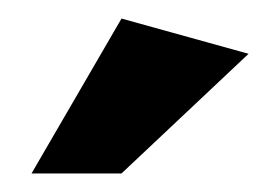

<svg xmlns="http://www.w3.org/2000/svg" viewBox="-20 -793 291 207"><path d="M14 -606H111L248 -735L111 -773Z"/></svg>

Font: Geom SemiBold
Style: Bold
Weight: 600
Version: Version 1.102